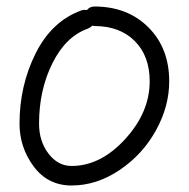

<svg xmlns="http://www.w3.org/2000/svg" viewBox="-20 -570 580 590"><path d="M100 -190Q100 -136 129 -98Q158 -60 200 -60Q289 -60 364.5 -142.5Q440 -225 440 -320Q440 -398 394 -444Q348 -490 270 -490Q269 -490 266.5 -490.5Q264 -491 263 -491Q259 -486 250 -482Q182 -458 141 -375.5Q100 -293 100 -190ZM270 -550Q372 -550 436 -486Q500 -422 500 -320Q500 -243 459 -169Q418 -95 347.5 -47.5Q277 0 200 0Q127 0 83.5 -58.5Q40 -117 40 -190Q40 -307 89.5 -406Q139 -505 230 -538Q237 -541 247 -539Q256 -550 270 -550Z"/></svg>

Font: Pecita
Style: Book
Weight: 400
Width: 7
Version: Version 4.3